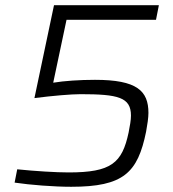

<svg xmlns="http://www.w3.org/2000/svg" viewBox="-20 -708 665 736"><path d="M253 8C454 8 508 -46 540 -203C545 -230 549 -257 549 -275C549 -360 505 -402 344 -402C286 -402 226 -398 184 -391L235 -632H578L589 -688H187L112 -332C182 -341 253 -347 289 -347C433 -347 482 -335 482 -265C482 -247 478 -226 473 -200C448 -83 407 -47 243 -47C195 -47 114 -52 46 -59L36 -8C96 1 187 8 253 8Z"/></svg>

Font: Saira UNSAM Light Italic
Style: Regular
Weight: 300
Italic angle: -12°
Designer: Hector Gatti with collaboration of the Omnibus-Type team
Foundry: Omnibus-Type
Version: Version 0.072;PS 000.072;hotconv 1.0.88;makeotf.lib2.5.64775